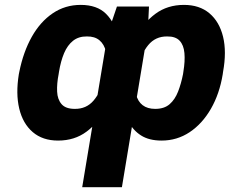

<svg xmlns="http://www.w3.org/2000/svg" viewBox="-20 -573 1003 796"><path d="M320.8 203.1 426.8 -434.1 464.8 -545.9H597.7L592.8 -444.3L485.4 203.1ZM58.1 -265.6 60.1 -275.4Q76.7 -357.9 111.8 -420.4Q147 -482.9 198.5 -517.8Q250 -552.7 314.5 -552.7Q382.3 -552.7 419.4 -515.9Q456.5 -479 470.5 -415.5Q484.4 -352.1 481.4 -271.5L480 -262.7Q457 -188 422.6 -126Q388.2 -64 338.6 -27.1Q289.1 9.8 220.7 9.8Q156.7 9.8 115.7 -25.4Q74.7 -60.5 59.8 -122.6Q44.9 -184.6 58.1 -265.6ZM224.6 -275.4 223.1 -265.6Q215.3 -226.1 216.8 -193.4Q218.3 -160.6 235.4 -141.1Q252.4 -121.6 290 -121.6Q337.9 -121.1 367.7 -155.8Q397.5 -190.4 413.6 -251L419.4 -284.2Q426.8 -327.6 419.4 -358.6Q412.1 -389.6 392.3 -406Q372.6 -422.4 340.3 -421.9Q306.2 -422.4 283 -404.1Q259.8 -385.7 245.8 -352.8Q231.9 -319.8 224.6 -275.4ZM904.8 -275.4 903.3 -264.6Q890.1 -184.1 854.5 -122.1Q818.8 -60.1 766.4 -25.1Q713.9 9.8 649.9 9.8Q598.1 9.8 564.7 -11.5Q531.2 -32.7 512.2 -70.3Q493.2 -107.9 486.1 -157.2Q479 -206.5 480.5 -262.7L482.4 -271.5Q505.9 -351.6 540.3 -415.3Q574.7 -479 624.5 -515.9Q674.3 -552.7 742.7 -552.7Q807.1 -552.7 848.4 -517.8Q889.6 -482.9 904.8 -420.7Q919.9 -358.4 904.8 -275.4ZM738.8 -265.6 740.2 -275.4Q747.6 -319.8 744.6 -353Q741.7 -386.2 724.6 -404.3Q707.5 -422.4 672.9 -421.9Q624.5 -422.4 594.5 -386Q564.5 -349.6 548.8 -284.2L543 -251Q537.1 -210.9 544.2 -181.6Q551.3 -152.3 571.3 -137Q591.3 -121.6 623.5 -121.6Q661.1 -121.6 683.3 -141.1Q705.6 -160.6 718.3 -193.4Q731 -226.1 738.8 -265.6Z"/></svg>

Font: Inter 17pt ExtraBold
Style: Italic
Weight: 800
Italic angle: -9.3988°
Version: Version 4.001;git-66647c0bb